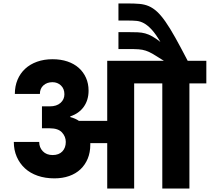

<svg xmlns="http://www.w3.org/2000/svg" viewBox="-20 -1092 1215 1112"><path d="M601 0V-263H503V-254Q503 -209 488 -173Q473 -137 446 -111.5Q419 -86 380.5 -72.5Q342 -59 295 -59Q242 -59 198.5 -74Q155 -89 124.5 -117Q94 -145 77 -184Q60 -223 60 -270H207Q207 -238 228 -216Q249 -194 285 -194Q321 -194 341 -215Q361 -236 361 -270Q361 -301 339 -325Q317 -349 268 -349H223V-476H268Q308 -476 330.5 -496Q353 -516 353 -546Q353 -578 333 -597Q313 -616 284 -616Q252 -616 231.5 -597.5Q211 -579 211 -548H66Q66 -593 81.5 -630Q97 -667 125.5 -693.5Q154 -720 194.5 -734.5Q235 -749 284 -749Q332 -749 370.5 -736Q409 -723 436 -699Q463 -675 478 -641.5Q493 -608 493 -567Q493 -513 465.5 -474Q438 -435 387 -418V-414Q417 -406 437 -392H601V-740H929Q890 -765 867 -778.5Q844 -792 824.5 -798.5Q805 -805 782.5 -806.5Q760 -808 720 -808H666V-906H717Q752 -906 776.5 -905Q801 -904 821 -898.5Q841 -893 861.5 -881.5Q882 -870 909 -849Q882 -895 859 -920Q836 -945 814.5 -957Q793 -969 771 -971Q749 -973 723 -973H666V-1072H720Q758 -1072 787.5 -1069.5Q817 -1067 841.5 -1056.5Q866 -1046 889 -1025Q912 -1004 938 -967Q964 -930 995 -874.5Q1026 -819 1067 -740H1175V-609H1077V0H920V-609H757V0Z"/></svg>

Font: SVN-Poppins
Style: Bold
Weight: 700
Designer: Ninad Kale (Devanagari), Jonny Pinhorn (Latin)
Foundry: Indian Type Foundry
Version: Version 3.200;PS 1.000;hotconv 16.6.54;makeotf.lib2.5.65590